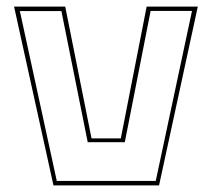

<svg xmlns="http://www.w3.org/2000/svg" viewBox="-20 -560 640 580"><path d="M141.5 0 22.5 -540H177L256.5 -142H345L423 -540H577.5L460.5 0ZM151.5 -13.5H450.5L560 -527H435L357 -130.5H245L165.5 -526.5H40Z"/></svg>

Font: Tourney Thin
Style: Regular
Weight: 100
Designer: Tyler Finck
Foundry: Etcetera Type Co
Version: Version 1.015